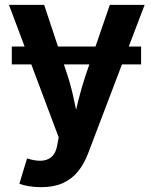

<svg xmlns="http://www.w3.org/2000/svg" viewBox="-20 -566 635 794"><path d="M563.5 -373.5V-299.8H28.8V-373.5ZM60.1 193.8 91.8 89.4 108.4 93.8Q137.7 101.1 160.4 97.7Q183.1 94.2 197.5 78.6Q211.9 63 216.8 33.7L222.7 2L17.1 -545.9H162.6L258.8 -255.9Q275.9 -202.6 286.6 -149.7Q297.4 -96.7 311 -40H277.3Q290.5 -96.7 303.7 -149.9Q316.9 -203.1 334.5 -255.9L434.1 -545.9H578.1L344.7 67.4Q328.1 111.3 302.7 142.8Q277.3 174.3 240 191.2Q202.6 208 150.4 208Q122.6 208 98.4 203.9Q74.2 199.7 60.1 193.8Z"/></svg>

Font: Inter
Style: 650
Weight: 650
Designer: Rasmus Andersson
Foundry: rsms
Version: Version 4.001;git-66647c0bb